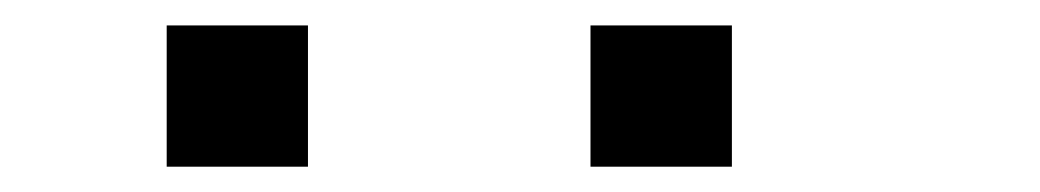

<svg xmlns="http://www.w3.org/2000/svg" viewBox="-20 -1020 818 151"><path d="M111.1 -888.9V-1000H222.2V-888.9ZM444.4 -888.9V-1000H555.6V-888.9Z"/></svg>

Font: Pixeloid Sans
Style: Bold
Weight: 700
Monospace: yes
Designer: GGBot
Version: 0.3